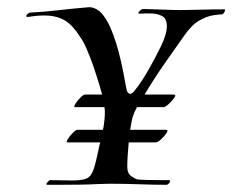

<svg xmlns="http://www.w3.org/2000/svg" viewBox="-20 -527 646 534"><path d="M112 -13Q109 -13 109 -15Q109 -17 113 -21.5Q117 -26 120 -26Q139 -26 153.5 -25.5Q168 -25 180 -25Q209 -25 221.5 -31Q234 -37 240.5 -56.5Q247 -76 255 -115Q256 -123 259 -131H168Q163 -131 168.5 -140Q174 -149 182.5 -157.5Q191 -166 195 -166H266Q268 -172 268.5 -177.5Q269 -183 270 -189Q271 -195 271.5 -207.5Q272 -220 271 -225Q271 -227 270 -229H189Q184 -229 189.5 -238Q195 -247 203.5 -255.5Q212 -264 216 -264H264Q257 -290 250 -311.5Q243 -333 238 -348Q229 -372 221 -391Q213 -410 203 -424Q181 -459 158 -471.5Q135 -484 103 -484Q93 -484 82 -483Q71 -482 58 -480H56Q53 -480 53 -482Q53 -485 57 -488.5Q61 -492 65 -492Q103 -494 141.5 -498.5Q180 -503 217 -506Q219 -506 222 -506.5Q225 -507 229 -507Q238 -507 250 -500.5Q262 -494 275.5 -472.5Q289 -451 303 -407Q317 -363 330 -288Q332 -275 335 -270.5Q338 -266 342 -266Q346 -266 350 -270Q354 -274 356 -277Q373 -298 392.5 -332Q412 -366 427 -397Q444 -432 444 -454Q444 -475 431.5 -482Q419 -489 401.5 -489.5Q384 -490 369 -489H367Q365 -489 365 -491Q365 -493 369.5 -497.5Q374 -502 378 -502Q418 -501 442 -500Q466 -499 483 -499Q504 -499 537.5 -500Q571 -501 603 -501Q606 -501 606 -499Q606 -496 602.5 -491Q599 -486 596 -487Q590 -487 573 -484.5Q556 -482 534.5 -470Q513 -458 491 -426Q471 -398 440 -353.5Q409 -309 382 -264H463Q471 -264 465 -255.5Q459 -247 449.5 -238Q440 -229 435 -229H361L358 -223Q349 -206 346 -189Q345 -183 344 -177Q343 -171 342 -166H441Q449 -166 443.5 -157.5Q438 -149 428.5 -140Q419 -131 413 -131H338Q336 -109 335 -92.5Q334 -76 334 -63Q334 -45 344.5 -37.5Q355 -30 362 -28Q370 -27 388.5 -26.5Q407 -26 425 -26Q443 -26 449 -26Q453 -26 453 -23Q453 -20 449.5 -16.5Q446 -13 442 -13Q411 -13 367 -14.5Q323 -16 285 -16Q275 -16 266.5 -15.5Q258 -15 250 -15Q236 -14 205.5 -13.5Q175 -13 142 -13Z"/></svg>

Font: Kings
Style: Regular
Weight: 400
Designer: Robert E. Leuschke
Foundry: Robert E. Leuschke
Version: Version 1.010; ttfautohint (v1.8.3)